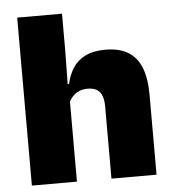

<svg xmlns="http://www.w3.org/2000/svg" viewBox="-49 -706 677 751"><g transform="rotate(-5 289.0 -330.0)"><path d="M358.5 0V-283Q358.5 -306.5 352.8 -323.5Q347 -340.5 333.2 -349.5Q319.5 -358.5 295 -358.5Q276.5 -358.5 262 -352Q247.5 -345.5 237.5 -334.8Q227.5 -324 221.5 -310.5L185.5 -383.5H225.5Q233 -418 250.2 -445.2Q267.5 -472.5 298.8 -488.5Q330 -504.5 378.5 -504.5Q432.5 -504.5 467.2 -483.5Q502 -462.5 518.8 -420.2Q535.5 -378 535.5 -313.5V0ZM46 0V-659.5H222V-516.5L219.5 -345.5L223 -331.5V0Z"/></g></svg>

Font: Anek Bangla Medium ExtraBold
Style: Regular
Weight: 800
Version: Version 1.003